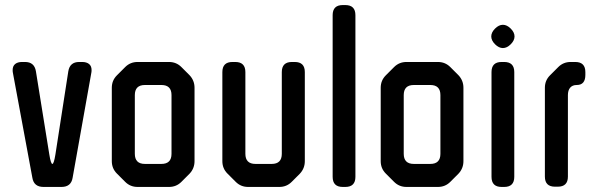

<svg xmlns="http://www.w3.org/2000/svg" viewBox="-20 -730 2344 759"><path d="M122 -448 175 -119Q181 -82 187 -82Q193 -82 199 -119L250 -448Q256 -485 293 -485H305Q322 -485 332 -477Q342 -469 342 -453Q342 -446 341 -442L267 -27Q261 9 223 9H152Q114 9 108 -27L31 -442Q30 -446 30 -453Q30 -469 40 -477Q50 -485 67 -485H79Q116 -485 122 -448Z M749 -383V-93Q749 -64 729 -43L697 -11Q677 9 648 9H524Q495 9 475 -11L442 -44Q422 -64 422 -93V-383Q422 -412 442 -432L475 -465Q495 -485 524 -485H648Q677 -485 697 -465L729 -433Q749 -412 749 -383ZM618 -394H553Q513 -394 513 -354V-122Q513 -82 553 -82H618Q658 -82 658 -122V-354Q658 -394 618 -394Z M1134 -485H1145Q1185 -485 1185 -445V-93Q1185 -64 1165 -43L1133 -11Q1113 9 1084 9H961Q932 9 912 -11L879 -44Q859 -64 859 -93V-445Q859 -485 899 -485H910Q950 -485 950 -445V-122Q950 -82 990 -82H1054Q1094 -82 1094 -122V-445Q1094 -485 1134 -485Z M1335 -710H1345Q1385 -710 1385 -670V-31Q1385 9 1345 9H1335Q1295 9 1295 -31V-670Q1295 -710 1335 -710Z M1812 -383V-93Q1812 -64 1792 -43L1760 -11Q1740 9 1711 9H1587Q1558 9 1538 -11L1505 -44Q1485 -64 1485 -93V-383Q1485 -412 1505 -432L1538 -465Q1558 -485 1587 -485H1711Q1740 -485 1760 -465L1792 -433Q1812 -412 1812 -383ZM1681 -394H1616Q1576 -394 1576 -354V-122Q1576 -82 1616 -82H1681Q1721 -82 1721 -122V-354Q1721 -394 1681 -394Z M1968 -632Q1984 -632 1999 -617Q2014 -602 2014 -586Q2014 -570 1999 -555Q1984 -540 1968 -540Q1952 -540 1937 -555Q1922 -570 1922 -586Q1922 -602 1937 -617Q1952 -632 1968 -632ZM1963 -485H1973Q2013 -485 2013 -445V-31Q2013 9 1973 9H1963Q1923 9 1923 -31V-445Q1923 -485 1963 -485Z M2185 8H2174Q2134 8 2134 -32V-383Q2134 -412 2154 -432L2187 -465Q2207 -485 2236 -485H2254Q2294 -485 2294 -445V-434Q2294 -394 2260 -394Q2243 -394 2234 -383.5Q2225 -373 2225 -354V-32Q2225 8 2185 8Z"/></svg>

Font: ZCOOL QingKe HuangYou
Style: Regular
Weight: 400
Version: Version 1.000